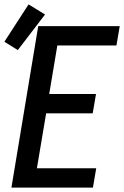

<svg xmlns="http://www.w3.org/2000/svg" viewBox="-40 -854 565 874"><path d="M12 0 134 -735H505L490 -647H221L184 -426H397L382 -338H170L128 -88H398L383 0ZM41 -626 -20 -664 90 -834 165 -788Z"/></svg>

Font: Iosevka SS04 Semibold
Style: Italic
Weight: 600
Italic angle: -9°
Monospace: yes
Designer: Belleve Invis
Foundry: Belleve Invis
Version: Version 19.0.0; ttfautohint (v1.8.4)